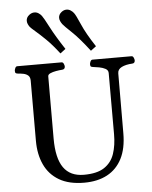

<svg xmlns="http://www.w3.org/2000/svg" viewBox="-64 -1048 884 1114"><g transform="rotate(-5 378.0 -490.5)"><path d="M632.8 -600.6 631.8 -252Q631.8 -163.6 601.6 -104.5Q571.3 -45.4 515.4 -15.6Q459.5 14.2 381.3 14.2Q293 14.2 235.6 -19.5Q178.2 -53.2 150.4 -113.3Q122.6 -173.3 122.6 -252L123 -602.5Q123 -623.5 111.8 -633.1Q100.6 -642.6 84.7 -645.8Q68.8 -648.9 53.7 -649.9Q43.5 -650.9 39.8 -654.1Q36.1 -657.2 36.1 -668Q36.1 -673.3 40.3 -683.1Q44.4 -692.9 52.7 -692.9H310.5Q318.8 -692.9 323 -683.1Q327.1 -673.3 327.1 -668Q327.1 -651.4 311 -649.9Q294.4 -648.9 274.7 -645.5Q254.9 -642.1 240.7 -635.7Q226.6 -629.4 226.6 -618.7L226.1 -255.9Q226.1 -141.6 264.9 -86.7Q303.7 -31.7 383.3 -31.7Q460.4 -31.7 502.4 -59.8Q544.4 -87.9 561 -137.2Q577.6 -186.5 577.6 -251V-607.4Q577.6 -624 561.8 -632.6Q545.9 -641.1 525.6 -644.8Q505.4 -648.4 491.7 -649.9Q481.4 -650.9 477.8 -654.1Q474.1 -657.2 474.1 -668Q474.1 -673.3 478.3 -683.1Q482.4 -692.9 490.7 -692.9H717.8Q726.1 -692.9 730.2 -683.1Q734.4 -673.3 734.4 -668Q734.4 -650.4 718.3 -649.9Q680.7 -647.9 656.7 -636Q632.8 -624 632.8 -600.6ZM308.6 -745.1Q269 -796.9 233.9 -831.3Q198.7 -865.7 175 -885.7Q151.4 -905.8 144.5 -914.1Q138.7 -921.9 134.5 -931.2Q130.4 -940.4 130.4 -950.2Q130.4 -959.5 134.5 -968Q138.7 -976.6 148.9 -984.4Q163.1 -995.1 178.2 -995.1Q191.4 -995.1 202.4 -988Q213.4 -981 220.7 -971.2Q230.5 -958.5 259.3 -902.8Q288.1 -847.2 339.8 -768.6ZM486.3 -745.1Q426.8 -822.8 385 -862.1Q343.3 -901.4 333.5 -914.1Q327.6 -922.4 323.2 -931.9Q318.8 -941.4 318.8 -951.7Q318.8 -960.4 323 -968.8Q327.1 -977.1 336.4 -984.4Q350.1 -995.1 365.2 -995.1Q378.4 -995.1 389.4 -988Q400.4 -981 407.7 -971.2Q417.5 -959 441.7 -903.1Q465.8 -847.2 517.6 -768.6Z"/></g></svg>

Font: Gelasio
Style: Regular
Weight: 400
Designer: Eben Sorkin
Foundry: Eben Sorkin
Version: Version 1.008